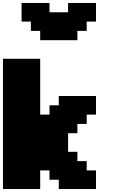

<svg xmlns="http://www.w3.org/2000/svg" viewBox="-20 -1270 790 1290"><path d="M375 0H625V-125H562.5V-187.5H500V-250H437.5V-375H500V-437.5H562.5V-500H625V-625H375V-562.5H312.5V-500H250V-875H0V0H250V-125H312.5V-62.5H375ZM250 -1000H500V-1062.5H562.5V-1125H625V-1250H437.5V-1187.5H312.5V-1250H125V-1125H187.5V-1062.5H250Z"/></svg>

Font: Faithful 32x
Style: Bold
Weight: 400
Foundry: Faithful Resource Pack
Version: Version 1.0; January 27, 2023